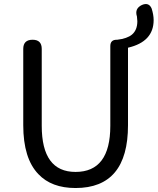

<svg xmlns="http://www.w3.org/2000/svg" viewBox="-20 -933 793 966"><path d="M360 13Q239 13 173 -57Q97 -136 97 -303V-687Q97 -733 144 -733Q190 -733 190 -687V-300Q190 -68 360 -68Q535 -68 535 -300V-516V-701Q535 -733 567 -733H570Q620 -739 644 -759Q671 -782 671 -826Q671 -834 669 -850Q656 -890 694 -908Q729 -923 743 -890Q753 -858 753 -832Q753 -723 624 -693V-303Q624 13 360 13Z"/></svg>

Font: GenSenRounded JP R
Style: Regular
Weight: 400
Version: Version 1.501;PS 1;hotconv 16.6.51;makeotf.lib2.5.65220